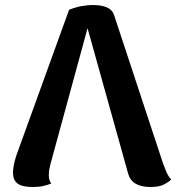

<svg xmlns="http://www.w3.org/2000/svg" viewBox="-20 -733 704 767"><path d="M110 14Q69 14 50.5 0.5Q32 -13 32 -43Q32 -57 35.5 -75Q39 -93 46 -114L256 -694Q284 -705 308 -709Q332 -713 349 -713Q422 -713 435 -675L631 -81Q636 -68 643.5 -49Q651 -30 664 -16Q654 -6 635 4Q616 14 581 14Q507 14 492 -39L310 -691H349L182 -79Q179 -68 177 -56.5Q175 -45 175 -34Q175 -21 178 -13Q181 -5 185 0Q170 6 153 10Q136 14 110 14Z"/></svg>

Font: Arima Thin
Style: Regular
Weight: 100
Designer: Joana Correia and Natanael Gama
Foundry: NDISCOVER
Version: Version 1.101;gftools[0.9.23]